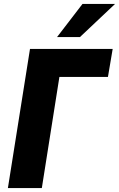

<svg xmlns="http://www.w3.org/2000/svg" viewBox="-20 -953 603 973"><path d="M20 0 132 -705H551L527 -563H281L192 0ZM269 -765 398 -933H563L385 -765Z"/></svg>

Font: Nunito Sans 10pt Condensed Black
Style: Italic
Weight: 900
Width: 3
Italic angle: -9°
Designer: Vernon Adams
Foundry: Vernon Adams
Version: Version 3.101;gftools[0.9.27]